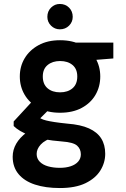

<svg xmlns="http://www.w3.org/2000/svg" viewBox="-20 -717 636 969"><path d="M282 232Q210 232 156.5 214.5Q103 197 73.5 161.5Q44 126 44 74Q44 39 62 8Q80 -23 114.5 -48.5Q149 -74 201 -92L252 -25Q206 -10 185.5 12.5Q165 35 165 60Q165 83 180.5 99Q196 115 222.5 122.5Q249 130 282 130Q313 130 337 122Q361 114 374.5 98.5Q388 83 388 62Q388 35 369 18Q350 1 293 -3Q242 -7 202.5 -14.5Q163 -22 133.5 -32.5Q104 -43 83 -55.5Q62 -68 49 -81V-104L156 -220L252 -189L127 -64L166 -131Q176 -124 186.5 -118.5Q197 -113 213 -109Q229 -105 255 -101Q281 -97 320 -93Q387 -88 429 -69Q471 -50 491 -18Q511 14 511 59Q511 104 486.5 143.5Q462 183 411.5 207.5Q361 232 282 232ZM283 -148Q220 -148 174.5 -172.5Q129 -197 104.5 -238.5Q80 -280 80 -331Q80 -382 104.5 -423Q129 -464 174.5 -489Q220 -514 283 -514Q347 -514 392.5 -489Q438 -464 462 -423Q486 -382 486 -331Q486 -280 462 -238.5Q438 -197 392.5 -172.5Q347 -148 283 -148ZM283 -251Q322 -251 346 -271.5Q370 -292 370 -331Q370 -369 346 -389Q322 -409 283 -409Q245 -409 220.5 -389Q196 -369 196 -331Q196 -292 220 -271.5Q244 -251 283 -251ZM366 -407 344 -502H552V-422ZM282 -569Q256 -569 237.5 -587.5Q219 -606 219 -632Q219 -660 237.5 -678.5Q256 -697 282 -697Q310 -697 328.5 -678.5Q347 -660 347 -632Q347 -606 328.5 -587.5Q310 -569 282 -569Z"/></svg>

Font: DM Sans 16pt
Style: Bold
Weight: 700
Version: Version 4.004;gftools[0.9.30]